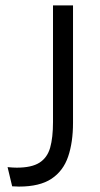

<svg xmlns="http://www.w3.org/2000/svg" viewBox="-20 -680 368 710"><path d="M25 9 8 -62Q18 -61 27 -60.5Q36 -60 42 -60Q97 -60 126 -78.5Q155 -97 165.5 -134Q176 -171 176 -229V-660H250V-226Q250 -154 232 -101Q214 -48 170.5 -19Q127 10 50 10Q45 10 39 9.5Q33 9 25 9Z"/></svg>

Font: Bricolage Grotesque 36pt Light
Style: Regular
Weight: 300
Designer: Mathieu Triay
Foundry: Atelier Triay
Version: Version 1.001;gftools[0.9.33.dev8+g029e19f]